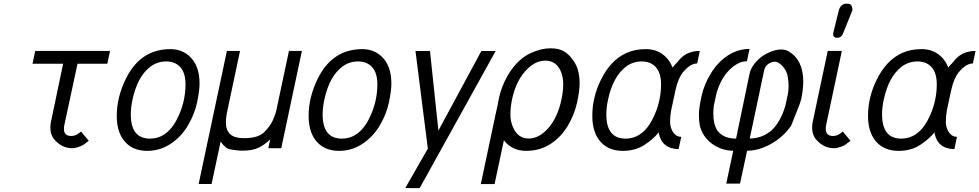

<svg xmlns="http://www.w3.org/2000/svg" viewBox="-20 -799 5279 1035"><path d="M169.9 -524.4H573.2L558.6 -455.6H397.9L327.1 -126Q324.7 -115.7 324.7 -104Q324.7 -65.9 364.3 -65.9L377.4 -67.4L389.2 -71.3L399.4 -77.1L408.2 -83L417 -89.8L458.5 -40Q435.1 -22 429.2 -18.1Q423.3 -14.2 404.5 -7.1Q385.7 0 369.1 0Q314.9 0 274.9 -44.9Q251.5 -70.8 251.5 -110.8Q251.5 -128.9 254.4 -141.1L320.3 -455.6H155.3Z M898.9 -534.2Q958.5 -534.2 1000 -497.1Q1055.7 -447.3 1055.7 -348.6Q1055.7 -309.6 1042.2 -246.1Q1028.8 -182.6 992.4 -121.6Q956.1 -60.5 898.9 -23.2Q841.8 14.2 774.2 14.2Q706.5 14.2 665 -23.4Q609.4 -73.7 609.4 -174.3Q609.4 -274.9 658.7 -375Q737.3 -534.2 898.9 -534.2ZM685.1 -182.1Q685.1 -51.8 788.6 -51.8Q890.1 -51.8 945.8 -181.2Q980 -260.7 980 -343.8Q980 -405.8 952.1 -436.8Q924.3 -467.8 876 -467.8Q827.6 -467.8 790 -439Q720.7 -385.7 694.3 -262.2Q685.1 -220.2 685.1 -182.1Z M1169.4 -36.1 1120.6 192.9H1050.8L1203.1 -524.4H1273.9L1205.6 -202.1Q1197.8 -166.5 1197.8 -138.2Q1197.8 -54.2 1292.5 -54.2Q1292.5 -54.2 1295.9 -54.2Q1370.6 -54.2 1402.8 -85.4Q1437 -118.7 1451.4 -151.9Q1465.8 -185.1 1469.2 -202.1L1537.6 -524.4H1607.4L1496.1 0H1426.3L1436.5 -47.9Q1409.7 -21 1376.2 -3.9Q1342.8 13.2 1286.1 13.2Q1264.6 13.2 1236.1 8.8Q1207.5 4.4 1198.2 -3.9Q1180.7 -18.6 1169.4 -36.1Z M1933.1 -534.2Q1992.7 -534.2 2034.2 -497.1Q2089.8 -447.3 2089.8 -348.6Q2089.8 -309.6 2076.4 -246.1Q2063 -182.6 2026.6 -121.6Q1990.2 -60.5 1933.1 -23.2Q1876 14.2 1808.3 14.2Q1740.7 14.2 1699.2 -23.4Q1643.6 -73.7 1643.6 -174.3Q1643.6 -274.9 1692.9 -375Q1771.5 -534.2 1933.1 -534.2ZM1719.2 -182.1Q1719.2 -51.8 1822.8 -51.8Q1924.3 -51.8 1980 -181.2Q2014.2 -260.7 2014.2 -343.8Q2014.2 -405.8 1986.3 -436.8Q1958.5 -467.8 1910.2 -467.8Q1861.8 -467.8 1824.2 -439Q1754.9 -385.7 1728.5 -262.2Q1719.2 -220.2 1719.2 -182.1Z M2287.6 0H2286.1L2219.7 -523.9H2297.9L2343.3 -95.2L2574.7 -523.9H2651.9L2242.2 215.3L2164.6 214.8Z M3006.8 -263.7Q3016.1 -305.7 3016.1 -345.7Q3016.1 -385.7 3002 -417Q2976.6 -472.2 2919.4 -472.2Q2862.3 -472.2 2811.3 -415.3Q2760.3 -358.4 2740.2 -262.7Q2731.4 -220.7 2731.4 -181.4Q2731.4 -142.1 2747.1 -109.4Q2773.4 -52.2 2830.1 -52.2Q2886.7 -52.2 2936.5 -109.4Q2986.3 -166.5 3006.8 -263.7ZM2696.3 -42.5 2646 193.4H2571.8L2651.4 -182.1L2662.6 -231.9Q2673.8 -306.2 2701.7 -363.3Q2756.8 -475.1 2842.8 -513.7Q2897.5 -538.6 2947 -538.6Q2996.6 -538.6 3023.9 -519.8Q3051.3 -501 3064 -481.4Q3104.5 -433.6 3104.5 -350.6Q3104.5 -309.6 3090.6 -245.6Q3076.7 -181.6 3040.8 -121.1Q3004.9 -60.5 2948.2 -23.4Q2891.1 14.2 2815.9 14.2Q2740.7 14.2 2696.3 -42.5Z M3248.5 -182.1Q3248.5 -51.8 3352.1 -51.8Q3453.6 -51.8 3509.3 -181.2Q3543.5 -260.7 3543.5 -343.8Q3543.5 -405.8 3515.6 -436.8Q3487.8 -467.8 3439.5 -467.8Q3391.1 -467.8 3353.5 -439Q3284.2 -385.7 3257.8 -262.2Q3248.5 -220.2 3248.5 -182.1ZM3638.2 4.9Q3548.3 3.4 3531.2 -81.1L3532.7 -87.4Q3502.9 -49.8 3454.1 -17.8Q3405.3 14.2 3337.6 14.2Q3270 14.2 3228.5 -23.4Q3172.9 -73.7 3172.9 -174.3Q3172.9 -274.9 3219.7 -369.6Q3271.5 -475.1 3357.4 -513.7Q3402.8 -534.2 3462.4 -534.2Q3522 -534.2 3563 -497.6Q3591.3 -472.7 3605.5 -435.1Q3612.8 -444.8 3632.3 -464.8Q3674.8 -524.4 3752.4 -524.4L3738.3 -457Q3701.2 -457 3661.6 -409.2Q3635.7 -377.4 3621.6 -314.5L3597.7 -203.1Q3592.3 -170.9 3592.3 -144Q3592.3 -117.2 3603 -95.7Q3620.6 -61.5 3652.3 -61.5Z M3947.8 -51.8 4020 -398.9V-399.4Q4025.9 -428.2 4045.9 -454.1Q4082 -501 4141.1 -522.5Q4167.5 -532.2 4191.2 -532.2Q4214.8 -532.2 4231 -522.5Q4310.1 -475.1 4310.1 -359.9Q4310.1 -317.9 4298.8 -263.2Q4294.4 -243.2 4245.6 -123.5Q4242.2 -116.2 4237.8 -112.3Q4197.8 -57.1 4133.8 -22Q4069.8 13.2 4007.3 13.7L3969.2 190.9H3895L3932.6 13.7Q3868.7 12.7 3817.9 -24.4Q3767.1 -61.5 3752 -123.5Q3747.6 -148.4 3747.6 -182.4Q3747.6 -216.3 3761.5 -280Q3775.4 -343.8 3812.3 -403.8Q3849.1 -463.9 3903.1 -499.5Q3957 -535.2 4020.5 -535.2L4006.3 -468.8Q3970.2 -468.8 3935.5 -442.4Q3870.1 -394 3842.3 -295.9L3828.1 -230Q3825.2 -207.5 3825.2 -187.5Q3825.2 -130.9 3845.7 -97.2Q3877.9 -51.8 3947.8 -51.8ZM4021.5 -52.2Q4090.3 -53.2 4140.1 -97.2Q4188 -142.6 4213.9 -230L4228 -295.9Q4231 -316.9 4231 -337.9Q4231 -358.9 4226.1 -387.7Q4221.2 -416.5 4199.7 -440.9Q4178.2 -465.3 4158.7 -466.3H4156.7Q4137.7 -466.3 4120.6 -453.6Q4103.5 -440.9 4099.1 -418.9Z M4441.9 -524.4H4518.1L4433.6 -126Q4431.2 -115.7 4431.2 -104Q4431.2 -65.9 4470.7 -65.9L4483.9 -67.4L4495.6 -71.3L4505.9 -77.1L4514.6 -83L4523.4 -89.8L4564.9 -40Q4541.5 -22 4535.6 -18.1Q4529.8 -14.2 4511 -7.1Q4492.2 0 4475.6 0Q4421.4 0 4381.3 -44.9Q4357.9 -70.8 4357.9 -110.8Q4357.9 -128.9 4360.8 -141.1ZM4489.7 -595.2Q4471.2 -597.7 4471.2 -614.7Q4471.2 -618.7 4471.7 -621.1L4502.4 -746.1Q4513.7 -779.3 4543.5 -779.3Q4547.9 -779.3 4556.6 -778.3Q4565.9 -777.3 4570.6 -767.1Q4575.2 -756.8 4575.2 -751.5Q4575.2 -746.1 4575.2 -744.1Q4574.2 -739.7 4572.8 -738.3L4523.4 -615.7Q4514.6 -595.2 4492.7 -595.2Z M4734.9 -182.1Q4734.9 -51.8 4838.4 -51.8Q4939.9 -51.8 4995.6 -181.2Q5029.8 -260.7 5029.8 -343.8Q5029.8 -405.8 5002 -436.8Q4974.1 -467.8 4925.8 -467.8Q4877.4 -467.8 4839.8 -439Q4770.5 -385.7 4744.1 -262.2Q4734.9 -220.2 4734.9 -182.1ZM5124.5 4.9Q5034.7 3.4 5017.6 -81.1L5019 -87.4Q4989.3 -49.8 4940.4 -17.8Q4891.6 14.2 4824 14.2Q4756.3 14.2 4714.8 -23.4Q4659.2 -73.7 4659.2 -174.3Q4659.2 -274.9 4706.1 -369.6Q4757.8 -475.1 4843.8 -513.7Q4889.2 -534.2 4948.7 -534.2Q5008.3 -534.2 5049.3 -497.6Q5077.6 -472.7 5091.8 -435.1Q5099.1 -444.8 5118.7 -464.8Q5161.1 -524.4 5238.8 -524.4L5224.6 -457Q5187.5 -457 5147.9 -409.2Q5122.1 -377.4 5107.9 -314.5L5084 -203.1Q5078.6 -170.9 5078.6 -144Q5078.6 -117.2 5089.4 -95.7Q5106.9 -61.5 5138.7 -61.5Z"/></svg>

Font: Tuffy
Style: Italic
Weight: 400
Italic angle: -12°
Designer: Thatcher Ulrich, Karoly Barta and Michael Everson
Version: Version 001.271